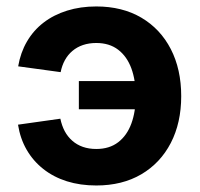

<svg xmlns="http://www.w3.org/2000/svg" viewBox="-20 -567 622 598"><path d="M279.8 10.7Q230 10.7 188.2 -2.4Q146.5 -15.6 114.7 -40.8Q83 -65.9 63 -100.6Q43 -135.3 36.1 -178.7L168 -197.3Q172.4 -175.8 181.6 -158.4Q190.9 -141.1 205.1 -128.7Q219.2 -116.2 238 -109.6Q256.8 -103 279.8 -103Q320.8 -103 348.1 -124Q375.5 -145 389.2 -182.4Q402.8 -219.7 402.8 -268.1Q402.8 -316.4 389.2 -353.8Q375.5 -391.1 348.1 -412.1Q320.8 -433.1 279.8 -433.1Q257.3 -433.1 238.5 -426.8Q219.7 -420.4 205.6 -408.4Q191.4 -396.5 182.1 -379.6Q172.9 -362.8 168.9 -342.3L36.6 -360.4Q43.9 -403.3 64 -437.7Q84 -472.2 115.7 -496.6Q147.5 -521 189 -533.9Q230.5 -546.9 279.8 -546.9Q360.8 -546.9 420.2 -512Q479.5 -477.1 512 -414.1Q544.4 -351.1 544.4 -267.6Q544.4 -184.6 512 -121.8Q479.5 -59.1 420.2 -24.2Q360.8 10.7 279.8 10.7ZM410.6 -226.6H225.6V-314.5H410.6Z"/></svg>

Font: Inter 18pt
Style: Bold
Weight: 700
Designer: Rasmus Andersson
Foundry: rsms
Version: Version 4.001;git-66647c0bb